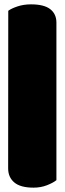

<svg xmlns="http://www.w3.org/2000/svg" viewBox="-20 -760 294 874"><path d="M132.8 94.2Q73.2 94.2 45.2 70.6Q17.1 46.9 17.1 6.3L17.6 -710.9Q32.2 -721.7 60.1 -731Q87.9 -740.2 121.1 -740.2Q180.7 -740.2 208.7 -718.3Q236.8 -696.3 236.8 -657.2Q236.8 -657.2 236.8 60.1Q221.7 72.3 193.6 83.3Q165.5 94.2 132.8 94.2Z"/></svg>

Font: Modak
Style: Regular
Weight: 400
Version: Version 1.036;PS Version 1.000;hotconv 1.0.79;makeotf.lib2.5